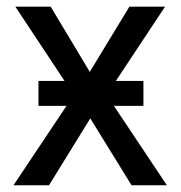

<svg xmlns="http://www.w3.org/2000/svg" viewBox="-20 -548 536 568"><path d="M404.3 -234.9H316.9L473.6 0H369.1L247.1 -197.8L125 0H20L176.8 -234.9H93.8V-308.6H170.9L25.4 -528.3H129.9L245.6 -335.4L362.8 -528.3H468.3L322.8 -308.6H404.3Z"/></svg>

Font: MAUL
Style: Regular
Weight: 400
Designer: MAUL
Version: Version 1.0; 2020; ttfautohint (v1.8.3)